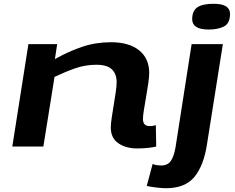

<svg xmlns="http://www.w3.org/2000/svg" viewBox="-20 -774 1243 1014"><path d="M130 -541H282L270 -462Q341 -502 413 -526.5Q485 -551 566 -551Q662 -551 715 -508Q768 -465 768 -389Q768 -368 763 -333.5Q758 -299 751.5 -262Q745 -225 740 -193.5Q735 -162 735 -146Q735 -108 770 -108Q788 -108 803 -113L805 0Q785 5 757 7.5Q729 10 705 10Q645 10 605 -17.5Q565 -45 565 -101Q565 -118 569.5 -149Q574 -180 580 -216Q586 -252 591 -285.5Q596 -319 596 -340Q596 -384 570.5 -408Q545 -432 489 -432Q431 -432 378 -413.5Q325 -395 268 -368L209 0H45ZM1107 -754Q1154 -754 1174.5 -740Q1195 -726 1195 -700Q1194 -649 1161.5 -633.5Q1129 -618 1083 -618Q1038 -618 1016.5 -632Q995 -646 995 -672Q995 -717 1022.5 -735.5Q1050 -754 1107 -754ZM1157 -541 1073 -11Q1056 100 1007 160Q958 220 856 220Q841 220 811.5 217Q782 214 755 208L786 92Q798 97 810 98.5Q822 100 831 100Q866 100 882.5 75.5Q899 51 907 4L992 -541Z"/></svg>

Font: Georama Extra Expanded SemiBold
Style: Italic
Weight: 600
Width: 8
Italic angle: -9°
Designer: Jean-Baptiste Levee
Foundry: Production Type
Version: Version 1.000